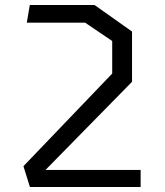

<svg xmlns="http://www.w3.org/2000/svg" viewBox="-20 -750 660 770"><path d="M100 0H544V-68.5H162.5L509.5 -422V-623.5L359 -730H99.5L87.5 -659H321.5L430 -585.5V-455L74 -83.5Z"/></svg>

Font: Monaspace Krypton Light
Style: Regular
Weight: 300
Designer: Riley Cran & the Lettermatic Team
Foundry: Lettermatic
Version: Version 1.101 (Monaspace Krypton)